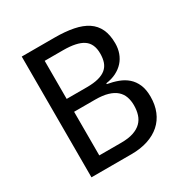

<svg xmlns="http://www.w3.org/2000/svg" viewBox="-164 -849 949 983"><g transform="rotate(-30 310.5 -357.0)"><path d="M97.2 -713.9H292Q354.5 -713.9 402.1 -704.3Q449.7 -694.8 481.7 -673.6Q513.7 -652.3 529.8 -617.9Q545.9 -583.5 545.9 -533.2Q545.9 -502.9 536.4 -476.6Q526.9 -450.2 508.8 -430.2Q490.7 -410.2 464.1 -396.7Q437.5 -383.3 403.8 -378.9V-374Q437.5 -368.2 467 -357.2Q496.6 -346.2 518.6 -326.9Q540.5 -307.6 553.2 -278.3Q565.9 -249 565.9 -207Q565.9 -158.2 550 -119.9Q534.2 -81.5 504.2 -54.9Q474.1 -28.3 431.2 -14.2Q388.2 0 334 0H97.2ZM188 -411.1H307.1Q348.1 -411.1 376 -418.5Q403.8 -425.8 420.9 -440.2Q438 -454.6 445.6 -476.3Q453.1 -498 453.1 -526.9Q453.1 -585.4 415.5 -610.8Q377.9 -636.2 296.9 -636.2H188ZM188 -335V-77.1H317.9Q360.8 -77.1 389.9 -86.9Q418.9 -96.7 436.8 -114.3Q454.6 -131.8 462.4 -156.5Q470.2 -181.2 470.2 -210.9Q470.2 -238.3 462.2 -261.2Q454.1 -284.2 435.8 -300.5Q417.5 -316.9 387.2 -325.9Q356.9 -335 312 -335Z"/></g></svg>

Font: Droid Sans
Style: Regular
Weight: 400
Foundry: Ascender Corporation
Version: Version 1.00 build 114